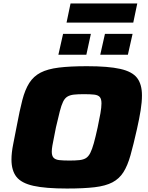

<svg xmlns="http://www.w3.org/2000/svg" viewBox="-20 -1077 854 1105"><path d="M365 8Q242 8 172.5 -7.5Q103 -23 74.5 -59.5Q46 -96 46 -159Q46 -197 55.5 -245Q65 -293 77 -355Q93 -441 108.5 -501Q124 -561 148.5 -599.5Q173 -638 213.5 -659Q254 -680 318.5 -688Q383 -696 481 -696Q603 -696 672 -680.5Q741 -665 769 -628.5Q797 -592 797 -528Q797 -490 789.5 -442.5Q782 -395 768 -333Q748 -244 731 -183.5Q714 -123 690 -85.5Q666 -48 627 -27.5Q588 -7 525 0.5Q462 8 365 8ZM380 -153Q414 -153 437 -155.5Q460 -158 474.5 -167Q489 -176 499.5 -196.5Q510 -217 520 -253Q530 -289 542 -344Q552 -391 558 -425Q564 -459 564 -482Q564 -508 554 -519Q544 -530 522 -532.5Q500 -535 463 -535Q428 -535 405.5 -532.5Q383 -530 368 -521Q353 -512 343 -491.5Q333 -471 324 -435.5Q315 -400 302 -344Q296 -312 290.5 -285.5Q285 -259 281.5 -239Q278 -219 278 -204Q278 -180 288.5 -169Q299 -158 321.5 -155.5Q344 -153 380 -153ZM557 -762 584 -882H743L716 -762ZM316 -762 343 -882H503L477 -762ZM363 -947 386 -1057H770L747 -947Z"/></svg>

Font: Saira Expanded ExtraBold
Style: Italic
Weight: 800
Width: 7
Italic angle: -12°
Designer: Hector Gatti with collaboration of the Omnibus-Type team
Foundry: Omnibus-Type
Version: Version 1.101